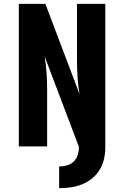

<svg xmlns="http://www.w3.org/2000/svg" viewBox="-20 -755 640 990"><path d="M285 215V103H289Q309 103 328 97Q347 91 361 77Q375 63 381 43.5Q387 24 387 4V0H386L210 -465Q217 -423 220 -380Q223 -337 223 -294V0H77V-735H214L390 -270Q383 -312 380 -355Q377 -398 377 -441V-735H523V4Q523 34 516.5 63.5Q510 93 495 118.5Q480 144 456.5 163.5Q433 183 405.5 194.5Q378 206 348.5 210.5Q319 215 289 215Z"/></svg>

Font: Iosevka Heavy Extended
Style: Regular
Weight: 900
Width: 7
Monospace: yes
Designer: Belleve Invis
Foundry: Belleve Invis
Version: Version 32.5.0; ttfautohint (v1.8.4)